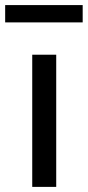

<svg xmlns="http://www.w3.org/2000/svg" viewBox="-24 -731 343 751"><path d="M195.9 0H102.1V-517H195.9ZM299.4 -643.4H-3.8V-711.1H299.4Z"/></svg>

Font: Public Sans VF
Style: Regular
Weight: 400
Designer: Pablo Impallari, Rodrigo Fuenzalida (Modified by Dan O. Williams and USWDS)
Version: Version 1.003